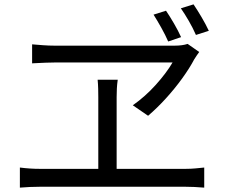

<svg xmlns="http://www.w3.org/2000/svg" viewBox="-20 -869 1040 879"><path d="M740 -820Q757 -795 776.5 -761.5Q796 -728 809 -699L750 -679Q737 -709 718.5 -742Q700 -775 683 -802ZM866 -849Q883 -824 902.5 -791Q922 -758 936 -728L877 -709Q863 -741 844.5 -773Q826 -805 808 -831ZM892 -631Q886 -622 880 -614Q874 -606 869 -597Q848 -557 814 -510Q780 -463 739.5 -418.5Q699 -374 658 -339L588 -387Q645 -427 693.5 -481Q742 -535 770 -583Q751 -583 709 -583Q667 -583 612 -583Q557 -583 498 -583Q439 -583 385 -583Q331 -583 290.5 -583Q250 -583 233 -583Q215 -583 190 -582Q165 -581 146 -580Q127 -579 127 -579V-666Q150 -664 177 -662Q204 -660 229 -660Q249 -660 290.5 -660Q332 -660 386.5 -660Q441 -660 500 -660Q559 -660 614.5 -660Q670 -660 713.5 -660Q757 -660 780 -660Q815 -660 839 -668ZM71 -102Q118 -96 162 -96H430V-424Q430 -442 429.5 -462.5Q429 -483 427 -504H519Q516 -483 515 -463.5Q514 -444 514 -424V-96H830Q853 -96 874.5 -98Q896 -100 915 -102V-10Q895 -12 870 -13Q845 -14 830 -14H162Q140 -14 117.5 -13Q95 -12 71 -10Z"/></svg>

Font: Go Noto Current
Style: Regular
Weight: 400
Designer: Monotype Design Team
Foundry: Monotype Imaging Inc.
Version: Version 2.007; ttfautohint (v1.8) -l 8 -r 50 -G 200 -x 14 -D